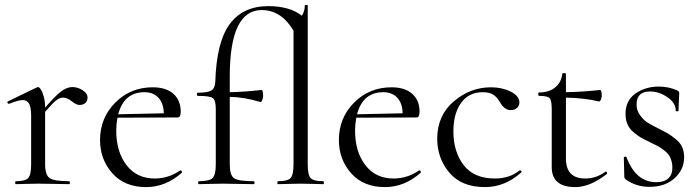

<svg xmlns="http://www.w3.org/2000/svg" viewBox="-20 -751 2854 783"><path d="M337 -353Q337 -340 328.5 -331.5Q320 -323 304 -323Q291 -323 272.5 -338Q254 -353 237 -353Q224 -353 209.5 -342Q195 -331 164 -295V-81Q164 -38 182 -25Q200 -12 262 -12Q265 -12 265 -6Q265 0 262 0Q247 0 204 -1Q161 -2 135 -2Q117 -2 86 -1Q55 0 44 0Q42 0 42 -6Q42 -12 44 -12Q83 -12 95 -25Q107 -38 107 -81V-278Q107 -312 99 -327.5Q91 -343 72 -343Q56 -343 18 -328Q15 -327 12.5 -329Q10 -331 10 -334Q10 -337 13 -338L129 -394Q135 -396 135 -396Q140 -396 146.5 -386.5Q153 -377 158.5 -357Q164 -337 164 -312Q205 -360 229 -378Q253 -396 275 -396Q297 -396 317 -383Q337 -370 337 -353Z M715 -56Q716 -57 718.5 -55.5Q721 -54 722 -51.5Q723 -49 722 -47Q656 12 576 12Q488 12 438 -44.5Q388 -101 388 -180Q388 -270 450 -332.5Q512 -395 603 -395Q657 -395 687 -368.5Q717 -342 717 -296Q717 -272 705 -272L459 -271Q454 -244 454 -219Q454 -132 496 -77.5Q538 -23 611 -23Q667 -23 715 -56ZM569 -375Q486 -375 462 -285L648 -289Q647 -330 626 -352.5Q605 -375 569 -375Z M1298 -12Q1301 -12 1301 -6Q1301 0 1298 0Q1287 0 1256.5 -1Q1226 -2 1206 -2Q1187 -2 1156 -1Q1125 0 1114 0Q1111 0 1111 -6Q1111 -12 1114 -12Q1153 -12 1165 -25Q1177 -38 1177 -81V-626Q1127 -710 1047 -710Q917 -710 917 -439V-375Q974 -376 1046 -384Q1053 -384 1053 -360Q1053 -354 1051 -347.5Q1049 -341 1046.5 -337.5Q1044 -334 1042 -335Q976 -355 917 -356V-81Q917 -37 934 -24.5Q951 -12 1015 -12Q1018 -12 1018 -6Q1018 0 1015 0Q993 0 951 -1Q909 -2 888 -2Q869 -2 836 -1Q803 0 791 0Q788 0 788 -6Q788 -12 791 -12Q834 -12 847 -25Q860 -38 860 -81V-306Q860 -342 848 -351Q836 -360 787 -360Q783 -360 783 -366.5Q783 -373 787 -373Q828 -373 842.5 -382.5Q857 -392 858 -418Q863 -580 917 -653Q971 -726 1074 -726Q1161 -726 1211 -687Q1223 -705 1223 -728Q1223 -731 1229 -731Q1235 -731 1235 -728V-81Q1235 -38 1246.5 -25Q1258 -12 1298 -12Z M1689 -56Q1690 -57 1692.5 -55.5Q1695 -54 1696 -51.5Q1697 -49 1696 -47Q1630 12 1550 12Q1462 12 1412 -44.5Q1362 -101 1362 -180Q1362 -270 1424 -332.5Q1486 -395 1577 -395Q1631 -395 1661 -368.5Q1691 -342 1691 -296Q1691 -272 1679 -272L1433 -271Q1428 -244 1428 -219Q1428 -132 1470 -77.5Q1512 -23 1585 -23Q1641 -23 1689 -56ZM1543 -375Q1460 -375 1436 -285L1622 -289Q1621 -330 1600 -352.5Q1579 -375 1543 -375Z M1958 12Q1862 12 1812.5 -47Q1763 -106 1763 -185Q1763 -280 1830.5 -337.5Q1898 -395 1982 -395Q2027 -395 2061.5 -378Q2096 -361 2098 -336Q2099 -322 2089.5 -312Q2080 -302 2063 -302Q2037 -302 2019 -334Q2007 -355 1991.5 -365Q1976 -375 1948 -375Q1892 -375 1860.5 -331.5Q1829 -288 1829 -215Q1829 -132 1871 -77.5Q1913 -23 1998 -23Q2058 -23 2099 -56Q2101 -57 2103.5 -55.5Q2106 -54 2107 -52Q2108 -50 2106 -48Q2039 12 1958 12Z M2448 -50Q2452 -54 2455 -48Q2457 -44 2454 -41Q2386 12 2326 12Q2230 12 2230 -70V-305Q2230 -341 2221.5 -350.5Q2213 -360 2179 -360Q2175 -360 2175 -367Q2175 -374 2179 -374Q2219 -374 2244 -394.5Q2269 -415 2273 -449Q2273 -453 2280.5 -453Q2288 -453 2288 -449V-375Q2351 -376 2427 -384Q2434 -384 2434 -362Q2434 -357 2432.5 -350.5Q2431 -344 2428 -340.5Q2425 -337 2423 -337Q2368 -351 2288 -353V-104Q2288 -23 2367 -23Q2411 -23 2448 -50Z M2576 -325Q2576 -300 2591 -280Q2606 -260 2621.5 -250.5Q2637 -241 2667 -226Q2693 -213 2705.5 -205.5Q2718 -198 2736 -183.5Q2754 -169 2762 -151Q2770 -133 2770 -110Q2770 -60 2731.5 -24.5Q2693 11 2628 11Q2575 11 2532 -19Q2526 -24 2526 -31L2524 -109Q2524 -111 2529 -112Q2534 -113 2535 -110Q2573 -8 2657 -8Q2689 -8 2706 -24Q2723 -40 2722 -71Q2721 -91 2714 -107Q2707 -123 2691.5 -135.5Q2676 -148 2664 -154.5Q2652 -161 2629 -172Q2604 -184 2592 -191Q2580 -198 2563 -212.5Q2546 -227 2538.5 -245Q2531 -263 2531 -287Q2531 -341 2571.5 -369.5Q2612 -398 2667 -398Q2706 -398 2740 -383Q2750 -379 2750 -372Q2750 -362 2748.5 -338Q2747 -314 2747 -299Q2747 -297 2741.5 -297Q2736 -297 2736 -299Q2736 -331 2702 -354.5Q2668 -378 2631 -378Q2576 -378 2576 -325Z"/></svg>

Font: Cormorant Infant
Style: Regular
Weight: 400
Designer: Christian Thalmann (Catharsis Fonts)
Version: Version 1.000;PS 002.000;hotconv 1.0.88;makeotf.lib2.5.64775